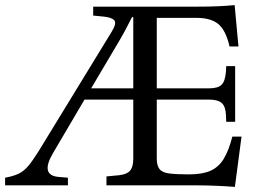

<svg xmlns="http://www.w3.org/2000/svg" viewBox="-31 -726 1019 752"><path d="M889 6Q851 3 812 1.5Q773 0 745 0H386V-35L417 -38Q460 -40 475.5 -54.5Q491 -69 491 -105V-336H300L177 -127Q125 -39 199 -33L235 -30V0H-11V-30Q22 -36 42.5 -46Q63 -56 80.5 -77Q98 -98 121 -135L406 -601Q427 -635 416.5 -646.5Q406 -658 375 -661L334 -665V-700H747Q789 -700 823 -701.5Q857 -703 888 -706L903 -544H868Q854 -606 825 -631Q796 -656 739 -656H583V-380H787Q823 -380 837 -394Q851 -408 854 -446L855 -467H890V-249H855L854 -274Q853 -308 838 -322Q823 -336 787 -336H583V-105Q583 -77 594 -63.5Q605 -50 632.5 -46.5Q660 -43 709 -43Q761 -43 793 -57Q825 -71 845 -103.5Q865 -136 879 -191H915ZM326 -380H491V-659H486Q476 -639 464.5 -617Q453 -595 439 -571Z"/></svg>

Font: Hedvig Letters Serif 18pt
Style: Regular
Weight: 400
Designer: Alexander Örn & Tor Weibull
Foundry: Kanon Foundry
Version: Version 1.000